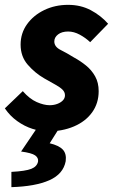

<svg xmlns="http://www.w3.org/2000/svg" viewBox="-25 -530 473 792"><path d="M171 12Q142 12 109 1.5Q76 -9 46 -30.5Q16 -52 -5 -83L69 -154Q97 -122 126.5 -109Q156 -96 180 -96Q197 -96 211.5 -101.5Q226 -107 234.5 -116Q243 -125 243 -137Q243 -150 233 -160Q223 -170 204 -180.5Q185 -191 157 -207Q119 -229 89.5 -263Q60 -297 60 -346Q60 -393 86.5 -430Q113 -467 157.5 -488.5Q202 -510 256 -510Q308 -510 349.5 -488Q391 -466 421 -432L347 -356Q328 -374 304 -387Q280 -400 256 -400Q230 -400 214.5 -388Q199 -376 199 -359Q199 -337 225 -324Q251 -311 280 -293Q306 -279 329.5 -260Q353 -241 367.5 -215Q382 -189 382 -154Q382 -104 355 -66.5Q328 -29 280 -8.5Q232 12 171 12ZM22 242V179Q80 176 104 166.5Q128 157 132 136Q134 121 120 111Q106 101 62 95L129 -4H221L180 61Q218 70 234 87Q250 104 246 135Q236 188 178.5 213.5Q121 239 22 242Z"/></svg>

Font: Source Sans 3 ExtraBold
Style: Italic
Weight: 800
Italic angle: -11°
Version: Version 3.052;hotconv 1.1.0;makeotfexe 2.6.0